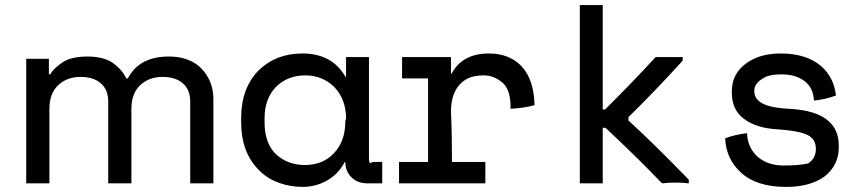

<svg xmlns="http://www.w3.org/2000/svg" viewBox="-20 -720 3400 754"><path d="M476 -412H482Q527 -498 642 -498Q749 -498 795 -419Q818 -381 818 -329V0H727V-321Q727 -367 699 -392Q670 -418 618 -418Q566 -418 531 -386Q496 -353 496 -292V0H405V-321Q405 -367 377 -392Q348 -418 296 -418Q244 -418 209 -386Q174 -353 174 -292V0H83V-489H172V-428H177Q192 -453 227 -476Q261 -498 324 -498Q386 -498 423 -473Q459 -447 476 -412Z M996 -444Q1064 -510 1168 -510Q1284 -510 1337 -418H1339V-496H1429V-96Q1429 -85 1434 -78Q1438 -84 1450 -84H1475H1481V0H1422Q1384 0 1360 -24Q1336 -48 1336 -84H1334Q1309 -36 1264 -11Q1220 14 1168 14Q1118 14 1073 -3Q1027 -20 996 -53Q927 -122 927 -240V-256Q927 -374 996 -444ZM1336 -242Q1336 -248 1339 -254Q1339 -329 1294 -377Q1247 -424 1179 -424Q1109 -424 1063 -378Q1019 -331 1019 -256V-240Q1019 -159 1062 -116Q1108 -72 1178 -72Q1248 -72 1292 -119Q1336 -166 1336 -242Z M1559 -496H1751V-430H1753Q1795 -510 1900 -510Q1981 -510 2029 -459Q2076 -407 2079 -312V-309V-307Q2036 -295 1985 -293V-300Q1985 -367 1954 -395Q1919 -424 1881 -424Q1843 -424 1819 -413Q1796 -402 1781 -383Q1751 -346 1751 -281Q1755 -196 1755 -84H1886V0H1547V-84H1661V-412H1559Z M2358 -218H2347V0H2257V-700H2347V-290H2356Q2459 -392 2555 -496H2661Q2661 -487 2661 -490Q2661 -481 2661 -484V-480V-482Q2558 -368 2448 -260V-247Q2565 -139 2685 -14V-16V-12Q2685 -15 2685 -6Q2685 -9 2685 0Q2632 -6 2580 0Q2478 -106 2358 -218Z M3090 -292Q3274 -279 3274 -148V-142Q3274 -71 3218 -27Q3162 14 3067 14Q2949 14 2888 -44Q2833 -95 2828 -172V-175V-177Q2868 -192 2914 -197Q2914 -200 2914 -191Q2918 -137 2957 -103Q2996 -70 3058 -70Q3118 -70 3153 -78Q3184 -97 3184 -135Q3184 -173 3153 -189Q3120 -206 3036 -212Q2951 -216 2902 -253Q2854 -288 2854 -356Q2854 -353 2854 -362Q2854 -432 2913 -473Q2965 -510 3046 -510Q3146 -510 3204 -461Q3253 -418 3262 -351Q3262 -348 3263 -345Q3223 -330 3177 -325L3176 -331Q3172 -377 3139 -402Q3104 -428 3050 -428Q3003 -428 2981 -415Q2942 -394 2942 -363Q2942 -332 2972 -315Q3003 -296 3090 -292Z"/></svg>

Font: Rilu
Style: Bold
Weight: 500
Designer: Alí Sinisterra
Foundry: Alí Sinisterra
Version: ""